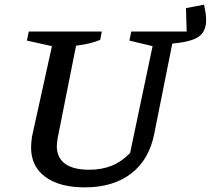

<svg xmlns="http://www.w3.org/2000/svg" viewBox="-20 -797 909 828"><path d="M346 11Q236 11 175 -34.5Q114 -80 114 -161Q114 -171 115 -182Q116 -193 118 -208L204 -598L96 -622L104 -661H419L412 -625Q390 -616 365.5 -610Q341 -604 308 -600L229 -203Q227 -191 226 -182.5Q225 -174 225 -167Q225 -117 260.5 -91Q296 -65 365 -65Q419 -65 462 -82.5Q505 -100 541 -137L638 -598L538 -622L546 -661H785L782 -762L860 -777Q864 -758 866.5 -742Q869 -726 869 -711Q869 -678 855 -657Q841 -636 809 -625Q777 -614 723 -609L645 -219Q623 -108 545.5 -48.5Q468 11 346 11Z"/></svg>

Font: Piazzolla Thin SemiBold
Style: Italic
Weight: 600
Italic angle: -11.3°
Version: Version 2.005